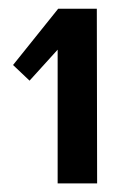

<svg xmlns="http://www.w3.org/2000/svg" viewBox="-20 -656 277 443"><path d="M113 -232.9V-541.4L48.2 -469.9L10.1 -506L114.3 -635.9H203.4L204.1 -232.9Z"/></svg>

Font: Smooch Sans Thin
Style: Regular
Weight: 100
Designer: Robert E. Leuschke
Foundry: Robert E. Leuschke
Version: Version 1.010